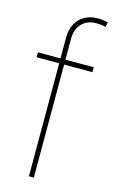

<svg xmlns="http://www.w3.org/2000/svg" viewBox="-117 -800 515 848"><g transform="rotate(15 140.5 -376.0)"><path d="M258.8 -539.1V-516.6H3.9V-539.1ZM106.9 0V-633.8Q106.9 -670.9 121.3 -697.3Q135.7 -723.6 161.1 -738Q186.5 -752.4 219.7 -752.4Q234.4 -752.4 246.3 -751Q258.3 -749.5 267.6 -746.6L262.7 -724.6Q253.4 -727.5 242.9 -728.8Q232.4 -730 219.7 -730Q179.7 -730 154.5 -704.8Q129.4 -679.7 129.4 -633.8V0Z"/></g></svg>

Font: Inter 18pt Thin
Style: Regular
Weight: 250
Designer: Rasmus Andersson
Foundry: rsms
Version: Version 4.001;git-66647c0bb